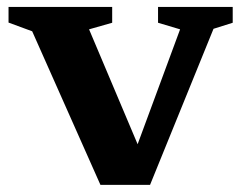

<svg xmlns="http://www.w3.org/2000/svg" viewBox="-20 -514 694 540"><path d="M580.5 -433 402 6H262.5L70.5 -426L4 -450.5V-494.5H295.5V-450L230.5 -431.5L383.5 -69.5L352.5 -69L486.5 -431.5L424.5 -450V-494.5H634.5V-450Z"/></svg>

Font: Newsreader 9pt SemiBold
Style: Regular
Weight: 600
Designer: Hugues Gentile
Foundry: Production Type
Version: Version 1.003